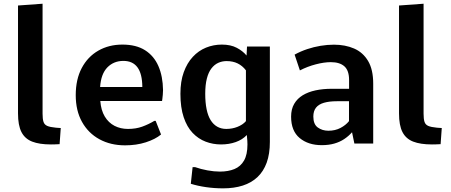

<svg xmlns="http://www.w3.org/2000/svg" viewBox="-20 -782 2459 1046"><path d="M257.3 4.9Q194.8 4.9 155.3 -10.5Q115.7 -25.9 96.9 -62.5Q78.1 -99.1 78.1 -164.1V-752L211.9 -761.7V-162.6Q211.9 -134.3 216.8 -118.7Q221.7 -103 237.1 -96.2Q252.4 -89.4 284.2 -86.4Q291 -85.9 297.6 -85.4Q304.2 -85 311 -84.5L304.7 3.4Q288.1 4.4 277.3 4.6Q266.6 4.9 257.3 4.9Z M661.6 9.8Q582.5 9.8 521.7 -23.4Q460.9 -56.6 426.8 -117.9Q392.6 -179.2 392.6 -263.7Q392.6 -349.6 425.3 -411.4Q458 -473.1 515.6 -506.1Q573.2 -539.1 647 -539.1Q721.7 -539.1 770.3 -508.3Q818.8 -477.5 843 -421.9Q867.2 -366.2 868.2 -291Q868.2 -278.8 866.9 -265.6Q865.7 -252.4 864.5 -243.2Q863.3 -233.9 862.8 -231.9H526.4Q530.3 -181.2 550.8 -147.2Q571.3 -113.3 604 -96.4Q636.7 -79.6 677.2 -79.6Q720.2 -79.6 754.6 -92Q789.1 -104.5 820.8 -123.5H828.1L857.4 -49.3Q826.2 -23.4 774.7 -6.8Q723.1 9.8 661.6 9.8ZM525.4 -308.1H755.4Q754.9 -379.9 729 -415Q703.1 -450.2 652.3 -450.2Q599.6 -450.2 564.9 -414.8Q530.3 -379.4 525.4 -308.1Z M1195.8 244.1Q1147.5 244.1 1102.3 237.5Q1057.1 231 1019.5 219.2L1029.3 128.4H1042.5Q1074.2 139.6 1110.4 146.2Q1146.5 152.8 1178.2 152.8Q1223.6 152.8 1257.3 138.9Q1291 125 1309.6 92.5Q1328.1 60.1 1328.1 4.9Q1328.1 -4.4 1327.4 -15.4Q1326.7 -26.4 1324.7 -46.4Q1300.8 -21 1264.4 -8.1Q1228 4.9 1184.1 4.9Q1140.1 4.9 1100.3 -10.3Q1060.5 -25.4 1029.5 -57.9Q998.5 -90.3 980.7 -143.3Q962.9 -196.3 962.9 -271Q962.9 -338.4 981 -388.4Q999 -438.5 1030.3 -472.2Q1061.5 -505.9 1102.3 -522.5Q1143.1 -539.1 1188.5 -539.1Q1236.8 -539.1 1270 -521.5Q1303.2 -503.9 1323.2 -479.5L1325.7 -528.3H1450.2V-8.8Q1450.2 56.6 1432.9 104.2Q1415.5 151.9 1382.6 182.9Q1349.6 213.9 1302.5 229Q1255.4 244.1 1195.8 244.1ZM1212.9 -79.6Q1229 -79.6 1244.4 -82.5Q1259.8 -85.4 1273.4 -90.8Q1287.1 -96.2 1299.1 -104Q1311 -111.8 1319.8 -122.1V-398.9Q1310.1 -411.6 1298.8 -420.9Q1287.6 -430.2 1274.7 -436.5Q1261.7 -442.9 1246.8 -446Q1231.9 -449.2 1214.4 -449.2Q1189.9 -449.2 1168.7 -439.5Q1147.5 -429.7 1131.6 -408.9Q1115.7 -388.2 1106.9 -354Q1098.1 -319.8 1098.1 -271Q1098.1 -223.1 1105.5 -187.3Q1112.8 -151.4 1127.4 -127.7Q1142.1 -104 1163.6 -91.8Q1185.1 -79.6 1212.9 -79.6Z M1732.9 8.8Q1659.2 8.8 1612.5 -30Q1565.9 -68.8 1565.9 -146.5Q1565.9 -187.5 1582.8 -216.3Q1599.6 -245.1 1629.4 -263.2Q1659.2 -281.2 1699.5 -289.8Q1739.7 -298.3 1786.6 -298.3H1881.8V-346.2Q1881.8 -397.9 1856.2 -420.7Q1830.6 -443.4 1782.2 -443.4Q1746.1 -443.4 1700.7 -431.6Q1655.3 -419.9 1613.8 -398.4L1585 -484.4Q1617.7 -502.4 1653.6 -514.4Q1689.5 -526.4 1726.6 -532.5Q1763.7 -538.6 1799.3 -538.6Q1860.8 -538.6 1909.2 -517.6Q1957.5 -496.6 1985.4 -449.7Q2013.2 -402.8 2013.2 -326.2V0H1910.6L1897.9 -61.5Q1878.9 -40 1855 -24.2Q1831.1 -8.3 1801 0.2Q1771 8.8 1732.9 8.8ZM1769 -69.8Q1806.2 -69.8 1835 -85Q1863.8 -100.1 1881.3 -122.1V-230.5H1815.4Q1773.9 -230.5 1745.1 -222.2Q1716.3 -213.9 1701.7 -195.6Q1687 -177.2 1687 -147Q1687 -105 1711.4 -87.4Q1735.8 -69.8 1769 -69.8Z M2333 4.9Q2270.5 4.9 2231 -10.5Q2191.4 -25.9 2172.6 -62.5Q2153.8 -99.1 2153.8 -164.1V-752L2287.6 -761.7V-162.6Q2287.6 -134.3 2292.5 -118.7Q2297.4 -103 2312.7 -96.2Q2328.1 -89.4 2359.9 -86.4Q2366.7 -85.9 2373.3 -85.4Q2379.9 -85 2386.7 -84.5L2380.4 3.4Q2363.8 4.4 2353 4.6Q2342.3 4.9 2333 4.9Z"/></svg>

Font: Comme SemiBold
Style: Regular
Weight: 600
Version: Version 1.000;gftools[0.9.27]